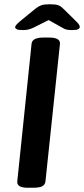

<svg xmlns="http://www.w3.org/2000/svg" viewBox="-20 -878 394 900"><path d="M110 2Q58 2 61 -28L128 -673Q131 -702 184 -702H210Q264 -702 261 -672L193 -27Q191 -12 178 -5Q165 2 136 2ZM86 -737Q66 -737 58.5 -741Q51 -745 51 -750Q51 -755 55.5 -760.5Q60 -766 71 -776L147 -838Q161 -849 174 -853.5Q187 -858 214 -858Q241 -858 253 -853.5Q265 -849 277 -837L339 -776Q349 -766 351.5 -760.5Q354 -755 354 -752Q354 -746 347 -741.5Q340 -737 319 -737Q306 -737 295.5 -738.5Q285 -740 274 -747L208 -784L136 -748Q121 -741 110 -739Q99 -737 86 -737Z"/></svg>

Font: Asap Semi Expanded Semi Expanded SemiBold
Style: Italic
Weight: 600
Width: 6
Italic angle: -6°
Designer: Pablo Cosgaya
Foundry: Omnibus-Type
Version: Version 3.001; ttfautohint (v1.8.4.7-5d5b)